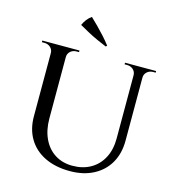

<svg xmlns="http://www.w3.org/2000/svg" viewBox="-131 -1026 1059 1152"><g transform="rotate(15 398.5 -450.0)"><path d="M208 -700V-260Q208 -188 233.5 -134Q259 -80 305.5 -50.5Q352 -21 414 -21Q479 -21 527.5 -49Q576 -77 602.5 -128Q629 -179 629 -247V-700H684V-249Q684 -170 650.5 -111Q617 -52 554.5 -19Q492 14 408 14Q317 14 251 -18.5Q185 -51 150 -110Q115 -169 115 -248V-700ZM118 -700V-640H115Q115 -662 99.5 -676Q84 -690 62 -690Q62 -690 54 -690Q46 -690 46 -690V-700ZM277 -700V-690Q277 -690 269 -690Q261 -690 261 -690Q239 -690 223.5 -676Q208 -662 208 -640H206V-700ZM632 -700V-640H629Q629 -662 613.5 -676Q598 -690 576 -690Q576 -690 568 -690Q560 -690 560 -690V-700ZM753 -700V-690Q753 -690 745 -690Q737 -690 737 -690Q715 -690 699.5 -676Q684 -662 684 -640H682V-700ZM430 -771 423 -764Q394 -776 364 -789.5Q334 -803 304.5 -819Q275 -835 247 -851Q256 -871 268 -886.5Q280 -902 297 -914Q318 -894 341.5 -870.5Q365 -847 387.5 -822Q410 -797 430 -771Z"/></g></svg>

Font: Cinzel Eorzea
Style: Regular
Weight: 500
Designer: Natanael Gama
Version: Version 2.000